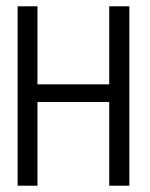

<svg xmlns="http://www.w3.org/2000/svg" viewBox="-20 -595 475 610"><path d="M99 -5V-271H327V-5H391V-575H327V-327H99V-575H36V-5Z"/></svg>

Font: Charger Pro
Style: LitNar
Weight: 300
Designer: Jasper
Foundry: Cannot Into Space Fonts
Version: Version 1.09